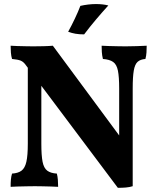

<svg xmlns="http://www.w3.org/2000/svg" viewBox="-20 -900 763 928"><path d="M549.6 7.8 104.4 -585.8Q94 -600.8 80.7 -606.6Q67.4 -612.4 38.2 -615Q34 -629.2 32.7 -645.6Q31.4 -662 31.4 -679Q43.2 -678 63.5 -677.5Q83.8 -677 105.1 -676.5Q126.4 -676 140.8 -676Q163.4 -676 190.8 -676.7Q218.2 -677.4 235.4 -679L570.2 -226.2ZM31.4 3Q31.4 -16.6 32.7 -31.9Q34 -47.2 38.2 -61Q67.6 -62.8 84.1 -75.2Q100.6 -87.6 107.5 -118.1Q114.4 -148.6 114.4 -205.6V-613L179.8 -608.2V-205.6Q179.8 -148.6 185.8 -118.1Q191.8 -87.6 208.3 -75.2Q224.8 -62.8 254.8 -61Q258.4 -47.2 259.7 -30.9Q261 -14.6 261 3Q246.6 2 226.4 1.5Q206.2 1 185.4 0.5Q164.6 0 148.8 0Q133 0 109.8 0.5Q86.6 1 65 1.5Q43.4 2 31.4 3ZM549.6 7.8 556 -145.6V-472.4Q556 -528.2 550 -558.3Q544 -588.4 526.9 -600.5Q509.8 -612.6 477.4 -615Q473.2 -632 472.2 -648.6Q471.2 -665.2 471.2 -679Q485.2 -678 506.5 -677.5Q527.8 -677 549.7 -676.5Q571.6 -676 587.4 -676Q610.8 -676 640.5 -677Q670.2 -678 689 -679Q689 -663 688 -646.7Q687 -630.4 682.8 -615Q658.4 -613.2 645.1 -601.1Q631.8 -589 626.6 -558.9Q621.4 -528.8 621.4 -472.4V0Q606.2 4.8 588.3 6.3Q570.4 7.8 549.6 7.8ZM386.6 -733.8Q362.8 -733.8 344.5 -737Q326.2 -740.2 309.4 -746.6Q325.8 -776.2 341.8 -809.9Q357.8 -843.6 368.4 -871.6Q387 -875.8 406.2 -878.1Q425.4 -880.4 444 -880.4Q477.8 -880.4 503.6 -873.6Q471.8 -838.6 443.2 -804.7Q414.6 -770.8 386.6 -733.8Z"/></svg>

Font: Vollkorn
Style: Regular
Weight: 400
Designer: Friedrich Althausen
Foundry: Friedrich Althausen
Version: Version 4.104